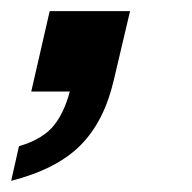

<svg xmlns="http://www.w3.org/2000/svg" viewBox="-49 -164 344 344"><path d="M-29 160 -15 98Q29 85 49 59Q69 33 79 -12L127 0H7L40 -144H184L155 -21Q138 53 95.5 96Q53 139 -29 160Z"/></svg>

Font: Instrument Sans SemiBold
Style: Italic
Weight: 600
Italic angle: -13°
Designer: Rodrigo Fuenzalida
Foundry: fragTYPE
Version: Version 1.000;gftools[0.9.28]